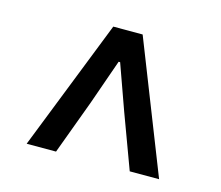

<svg xmlns="http://www.w3.org/2000/svg" viewBox="-71 -844 713 619"><g transform="rotate(15 285.0 -534.5)"><path d="M236 -753H334L506 -316H408L341 -497L287 -648H282L229 -497L162 -316H64Z"/></g></svg>

Font: `nÑOSM
Style: Regular
Weight: 500
Designer: Ryoko NISHIZUKA ¬âXZm¬º[P (kana & ideographs); Paul D. Hunt (Latin, Greek & Cyrillic); Wenlong ZHANG _ e¬á¬ü¬ô (bopomof
Foundry: Adobe Systems Incorporated
Version: Version 1.00 June 24, 2014, initial release